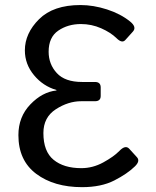

<svg xmlns="http://www.w3.org/2000/svg" viewBox="-20 -735 623 769"><path d="M53.7 -193.8Q53.7 -267.1 101.6 -316.9Q149.4 -366.7 206.1 -372.6V-374.5Q152.3 -390.1 116 -434.1Q79.6 -478 79.6 -533.2Q79.6 -601.6 136.5 -658.2Q193.4 -714.8 302.2 -714.8Q354 -714.8 408.4 -697.3Q462.9 -679.7 501 -648.9Q528.8 -626.5 512.2 -608.4L481.9 -574.7Q468.8 -560.1 446.8 -582Q423.3 -605 385 -621.8Q346.7 -638.7 304.2 -638.7Q252 -638.7 213.4 -612.3Q174.8 -585.9 174.8 -527.8Q174.8 -478 207.5 -442.4Q240.2 -406.7 308.6 -406.7H360.4Q383.3 -406.7 383.3 -384.8V-350.6Q383.3 -329.6 360.4 -329.6H305.2Q253.4 -329.6 203.6 -297.4Q153.8 -265.1 153.8 -202.1Q153.8 -128.4 194.6 -95Q235.4 -61.5 305.7 -61.5Q351.6 -61.5 393.6 -84.5Q435.5 -107.4 458 -130.4Q482.4 -155.8 497.6 -139.2L528.3 -105.5Q542.5 -90.3 520.5 -68.8Q490.2 -39.1 437.7 -12.2Q385.3 14.6 308.6 14.6Q196.3 14.6 125 -38.8Q53.7 -92.3 53.7 -193.8Z"/></svg>

Font: Istok
Style: Regular
Weight: 500
Designer: Andrey V. Panov
Foundry: Andrey V. Panov
Version: Version 1.0.3